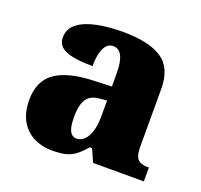

<svg xmlns="http://www.w3.org/2000/svg" viewBox="-103 -667 831 793"><g transform="rotate(20 313.0 -270.5)"><path d="M199 10Q156 10 120 -8Q84 -26 62.5 -62.5Q41 -99 41 -155Q41 -238 96 -277Q151 -316 262 -320L343 -323V-375Q343 -412 337.5 -435.5Q332 -459 320.5 -470.5Q309 -482 291 -482Q275 -482 263.5 -470Q252 -458 245.5 -434.5Q239 -411 239 -375Q160 -375 121.5 -391Q83 -407 83 -445Q83 -483 113.5 -506.5Q144 -530 195.5 -540.5Q247 -551 308 -551Q423 -551 480.5 -513.5Q538 -476 538 -383V-131Q538 -104 543.5 -89Q549 -74 562 -67.5Q575 -61 597 -61H601V0H378L353 -56H343Q321 -30 301.5 -15.5Q282 -1 258.5 4.5Q235 10 199 10ZM278 -71Q298 -71 313 -86Q328 -101 336 -128Q344 -155 344 -191V-262L313 -259Q285 -257 269 -244.5Q253 -232 246 -209Q239 -186 239 -152Q239 -126 243 -107.5Q247 -89 256 -80Q265 -71 278 -71Z"/></g></svg>

Font: Noto Serif Khmer Black
Style: Regular
Weight: 900
Version: Version 2.003